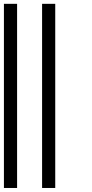

<svg xmlns="http://www.w3.org/2000/svg" viewBox="-68 -772 470 983"><path d="M-47.9 190.4H19.5V-752.4H-47.9ZM147.5 190.4H214.8V-752.4H147.5Z"/></svg>

Font: SG Kara
Style: Regular
Weight: 400
Designer: Damoon Khanjanzadeh
Version: Version 1.000